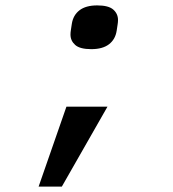

<svg xmlns="http://www.w3.org/2000/svg" viewBox="-20 -546 640 711"><path d="M226 -151H378L209 145H123ZM318 -364Q276 -364 258.5 -379.5Q241 -395 241 -418Q241 -426 242.5 -435Q244 -444 246 -458Q251 -490 274.5 -508Q298 -526 340 -526Q382 -526 399.5 -510.5Q417 -495 417 -472Q417 -464 415.5 -455Q414 -446 412 -432Q407 -400 383.5 -382Q360 -364 318 -364Z"/></svg>

Font: IBM Plex Mono Medium
Style: Italic
Weight: 500
Italic angle: -9°
Monospace: yes
Designer: Mike Abbink, Paul van der Laan, Pieter van Rosmalen
Foundry: Bold Monday
Version: Version 2.3